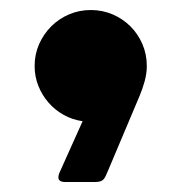

<svg xmlns="http://www.w3.org/2000/svg" viewBox="-20 -236 366 387"><path d="M49.8 -103Q49.8 -126.5 58.8 -147Q67.9 -167.5 83.3 -182.9Q98.6 -198.2 119.1 -207Q139.6 -215.8 163.1 -215.8Q186.5 -215.8 207 -207Q227.5 -198.2 242.9 -182.9Q258.3 -167.5 267.1 -147Q275.9 -126.5 275.9 -103Q275.9 -87.9 271.5 -72Q267.1 -56.2 261.7 -43.5L198.2 106.9Q195.3 113.3 193.4 117.9Q191.4 122.6 188.7 125.5Q186 128.4 181.9 129.6Q177.7 130.9 170.9 130.9H111.8Q97.7 130.9 97.7 121.6Q97.7 116.2 101.1 109.4L146.5 8.3Q126 5.4 108.4 -4.4Q90.8 -14.2 77.9 -29.1Q64.9 -43.9 57.4 -62.7Q49.8 -81.5 49.8 -103Z"/></svg>

Font: Fascinate Cyrillic
Style: Regular
Weight: 900
Designer: Denis Ignatov
Foundry: Astigmatic (AOETI)
Version: Version 1.00 November 30, 2018, initial release